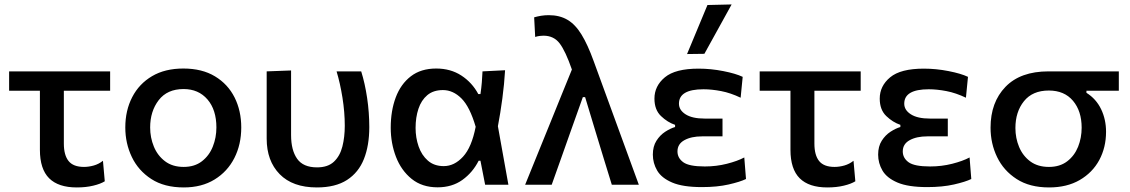

<svg xmlns="http://www.w3.org/2000/svg" viewBox="-20 -810 4955 842"><path d="M316.5 12Q236 12 195.5 -28.2Q155 -68.5 155 -153V-412H20V-497H463V-412H260V-180.5Q260 -129.5 280.8 -103.8Q301.5 -78 348.5 -78Q369 -78 391.2 -84.2Q413.5 -90.5 431.5 -105L439.5 -15Q421 -3.5 389 4.2Q357 12 316.5 12Z M786 12Q700.5 12 643.5 -25Q586.5 -62 558 -121.8Q529.5 -181.5 529.5 -251Q529.5 -325.5 559.8 -384Q590 -442.5 646.8 -476Q703.5 -509.5 784 -509.5Q866 -509.5 922.8 -475.2Q979.5 -441 1008.8 -382.5Q1038 -324 1038 -251Q1038 -176.5 1007.8 -117Q977.5 -57.5 921 -22.8Q864.5 12 786 12ZM785.5 -78Q833.5 -78 865.5 -102.8Q897.5 -127.5 913.2 -167Q929 -206.5 929 -251Q929 -328.5 889.8 -374Q850.5 -419.5 785 -419.5Q713.5 -419.5 676 -370.8Q638.5 -322 638.5 -251Q638.5 -206.5 654.8 -167Q671 -127.5 703.8 -102.8Q736.5 -78 785.5 -78Z M1369.5 12Q1263.5 12 1206.5 -46.2Q1149.5 -104.5 1149.5 -202V-497L1256.5 -501V-217.5Q1256.5 -151.5 1283 -113.8Q1309.5 -76 1370.5 -76Q1418 -76 1444.5 -101Q1471 -126 1481.5 -167.5Q1492 -209 1492 -258.5Q1492 -318 1481.8 -382Q1471.5 -446 1456 -497H1564Q1580.5 -444.5 1590 -380.5Q1599.5 -316.5 1599.5 -252.5Q1599.5 -172 1576 -112.8Q1552.5 -53.5 1501.8 -20.8Q1451 12 1369.5 12Z M1899 11.5Q1831 11.5 1785.2 -25.5Q1739.5 -62.5 1716.5 -122.2Q1693.5 -182 1693.5 -250Q1693.5 -324 1715.5 -382.8Q1737.5 -441.5 1781.8 -475.5Q1826 -509.5 1893 -509.5Q1956 -509.5 2003.2 -478.8Q2050.5 -448 2077.5 -397.5H2087Q2091 -424 2093 -449Q2095 -474 2096 -497L2195 -502Q2191.5 -441.5 2183 -377.8Q2174.5 -314 2163.5 -256.5Q2175 -192.5 2186.5 -128.2Q2198 -64 2209.5 0H2107.5Q2102.5 -26.5 2097.2 -52.8Q2092 -79 2087 -105H2079Q2053 -53.5 2007.8 -21Q1962.5 11.5 1899 11.5ZM1926 -81.5Q1972.5 -81.5 2010.5 -122.8Q2048.5 -164 2066 -254Q2040.5 -341.5 2003.8 -378.2Q1967 -415 1922.5 -415Q1880.5 -415 1854 -392.8Q1827.5 -370.5 1815 -332.8Q1802.5 -295 1802.5 -249Q1802.5 -206 1815.8 -167.8Q1829 -129.5 1856.5 -105.5Q1884 -81.5 1926 -81.5Z M2283 0Q2310.5 -67.5 2340 -140.5Q2369.5 -213.5 2397.5 -282Q2418.5 -334.5 2441.8 -391.5Q2465 -448.5 2488 -505Q2460 -586 2434.2 -619.8Q2408.5 -653.5 2363.5 -653.5Q2357.5 -653.5 2347.8 -652.5Q2338 -651.5 2327 -648L2322.5 -734Q2336 -738 2352.5 -740.8Q2369 -743.5 2386.5 -743.5Q2434 -743.5 2468.5 -723.2Q2503 -703 2530.2 -658.5Q2557.5 -614 2583.5 -542L2679 -280.5Q2703 -215 2720.2 -167.8Q2737.5 -120.5 2751.8 -81.2Q2766 -42 2781.5 0H2663Q2645 -58 2627.2 -116.2Q2609.5 -174.5 2591.5 -233.5L2546 -384H2536L2481.5 -231Q2460 -170.5 2439.8 -113.2Q2419.5 -56 2399.5 0Z M3058 10.5Q2974.5 10.5 2927.8 -9.5Q2881 -29.5 2862 -62Q2843 -94.5 2843 -132Q2843 -168 2858.8 -192.8Q2874.5 -217.5 2897.2 -232.2Q2920 -247 2940.5 -253V-262.5Q2907.5 -273.5 2878.8 -301Q2850 -328.5 2850 -377.5Q2850 -433 2895.8 -471Q2941.5 -509 3043.5 -509Q3097.5 -509 3152 -498.2Q3206.5 -487.5 3237 -473L3228 -381.5Q3184 -402.5 3142.5 -410.5Q3101 -418.5 3065 -418.5Q2957.5 -418.5 2957.5 -355.5Q2957.5 -327 2986.8 -308.5Q3016 -290 3070 -290H3148.5V-212H3059Q3011.5 -212 2981.2 -195.2Q2951 -178.5 2951 -146Q2951 -117 2976.5 -98.5Q3002 -80 3071 -80Q3121.5 -80 3167.8 -91.8Q3214 -103.5 3244 -119.5L3251.5 -25Q3226 -12.5 3175.5 -1Q3125 10.5 3058 10.5ZM2993 -573Q3037.5 -679.5 3082.5 -788L3188.5 -790.5Q3158 -735 3128.2 -681.2Q3098.5 -627.5 3069 -574Z M3608 12Q3527.5 12 3487 -28.2Q3446.5 -68.5 3446.5 -153V-412H3311.5V-497H3754.5V-412H3551.5V-180.5Q3551.5 -129.5 3572.2 -103.8Q3593 -78 3640 -78Q3660.5 -78 3682.8 -84.2Q3705 -90.5 3723 -105L3731 -15Q3712.5 -3.5 3680.5 4.2Q3648.5 12 3608 12Z M4046 10.5Q3962.5 10.5 3915.8 -9.5Q3869 -29.5 3850 -62Q3831 -94.5 3831 -132Q3831 -168 3846.8 -192.8Q3862.5 -217.5 3885.2 -232.2Q3908 -247 3928.5 -253V-262.5Q3895.5 -273.5 3866.8 -301Q3838 -328.5 3838 -377.5Q3838 -433 3883.8 -471Q3929.5 -509 4031.5 -509Q4085.5 -509 4140 -498.2Q4194.5 -487.5 4225 -473L4216 -381.5Q4172 -402.5 4130.5 -410.5Q4089 -418.5 4053 -418.5Q3945.5 -418.5 3945.5 -355.5Q3945.5 -327 3974.8 -308.5Q4004 -290 4058 -290H4136.5V-212H4047Q3999.5 -212 3969.2 -195.2Q3939 -178.5 3939 -146Q3939 -117 3964.5 -98.5Q3990 -80 4059 -80Q4109.5 -80 4155.8 -91.8Q4202 -103.5 4232 -119.5L4239.5 -25Q4214 -12.5 4163.5 -1Q4113 10.5 4046 10.5Z M4580.5 12Q4495.5 12 4438.5 -24.8Q4381.5 -61.5 4352.8 -121Q4324 -180.5 4324 -250Q4324 -361.5 4389.5 -429.2Q4455 -497 4578 -497H4886.5V-412H4744.5V-403Q4787 -376.5 4808.8 -331.2Q4830.5 -286 4830.5 -232Q4830.5 -163.5 4800.8 -108.2Q4771 -53 4715 -20.5Q4659 12 4580.5 12ZM4580 -78Q4628 -78 4660 -102.5Q4692 -127 4707.8 -166.2Q4723.5 -205.5 4723.5 -250Q4723.5 -323 4685.5 -368Q4647.5 -413 4579.5 -413Q4508 -413 4470.5 -366.2Q4433 -319.5 4433 -248.5Q4433 -204.5 4449.2 -165.5Q4465.5 -126.5 4498.2 -102.2Q4531 -78 4580 -78Z"/></svg>

Font: Commissioner Medium
Style: Regular
Weight: 500
Designer: Kostas Bartsokas
Foundry: Kostas Bartsokas
Version: Version 1.000; ttfautohint (v1.8.3)